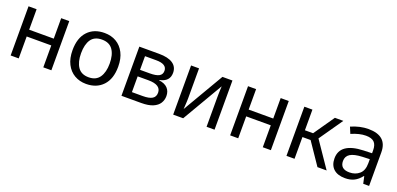

<svg xmlns="http://www.w3.org/2000/svg" viewBox="2 -1252 4070 1967"><g transform="rotate(20 2037.0 -268.0)"><path d="M85 0V-536H173V-313H441V-536H529V0H441V-239H173V0Z M909 10Q838 10 782 -22.5Q726 -55 694 -117.5Q662 -180 662 -269Q662 -402 729.5 -474Q797 -546 912 -546Q985 -546 1040.5 -513.5Q1096 -481 1128 -419Q1160 -357 1160 -268Q1160 -135 1092 -62.5Q1024 10 909 10ZM911 -63Q991 -63 1029 -118.5Q1067 -174 1067 -268Q1067 -364 1029 -418.5Q991 -473 910 -473Q829 -473 792 -419Q755 -365 755 -269Q755 -174 792.5 -118.5Q830 -63 911 -63Z M1293 0V-536H1508Q1607 -536 1658.5 -501.5Q1710 -467 1710 -401Q1710 -306 1602 -285V-281Q1664 -273 1695.5 -240Q1727 -207 1727 -154Q1727 -111 1705 -76Q1683 -41 1635 -20.5Q1587 0 1509 0ZM1381 -315H1487Q1556 -315 1588 -333Q1620 -351 1620 -390Q1620 -464 1503 -464H1381ZM1381 -72H1499Q1569 -72 1602 -92.5Q1635 -113 1635 -157Q1635 -244 1497 -244H1381Z M1857 0V-536H1944V-209Q1944 -197 1943 -174Q1942 -151 1940.5 -128.5Q1939 -106 1938 -92H1939L2199 -536H2308V0H2221V-316Q2221 -332 2221.5 -356.5Q2222 -381 2223 -404.5Q2224 -428 2225 -441H2224L1966 0Z M2478 0V-536H2566V-313H2834V-536H2922V0H2834V-239H2566V0Z M3092 0V-536H3180V-311H3269L3425 -536H3517L3339 -280L3530 0H3430L3269 -237H3180V0Z M3733 10Q3651 10 3607 -30.5Q3563 -71 3563 -145Q3563 -313 3816 -322L3907 -325V-356Q3907 -417 3878.5 -445Q3850 -473 3788 -473Q3717 -473 3630 -435L3601 -504Q3697 -546 3789 -546Q3993 -546 3993 -366V0H3929L3912 -77H3908Q3872 -31 3830.5 -10.5Q3789 10 3733 10ZM3755 -61Q3819 -61 3862.5 -98.5Q3906 -136 3906 -215V-260L3827 -257Q3737 -253 3695.5 -227Q3654 -201 3654 -149Q3654 -61 3755 -61Z"/></g></svg>

Font: Noto Sans Living
Style: Regular
Weight: 400
Designer: Monotype Design Team
Foundry: Monotype Imaging Inc.
Version: Version 2.013; ttfautohint (v1.8.4.7-5d5b)